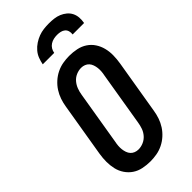

<svg xmlns="http://www.w3.org/2000/svg" viewBox="-296 -1019 1091 1091"><g transform="rotate(-45 250.0 -473.5)"><path d="M206 8Q176 8 147 2Q118 -4 95 -19.5Q72 -35 56 -58.5Q40 -82 33.5 -110Q27 -138 27 -167.5Q27 -197 32 -228L86 -552Q90 -578 98.5 -603Q107 -628 121.5 -650.5Q136 -673 156.5 -691.5Q177 -710 201.5 -722Q226 -734 252 -738.5Q278 -743 303 -743Q333 -743 362 -737Q391 -731 414.5 -715.5Q438 -700 453.5 -676.5Q469 -653 476 -625Q483 -597 482.5 -567.5Q482 -538 477 -507L423 -183Q419 -157 410.5 -132Q402 -107 387.5 -84.5Q373 -62 352.5 -43.5Q332 -25 307.5 -13Q283 -1 257 3.5Q231 8 206 8ZM206 -88Q226 -88 246 -96.5Q266 -105 280.5 -121.5Q295 -138 302 -158Q309 -178 312 -198L366 -523Q369 -537 370 -551Q371 -565 369.5 -578.5Q368 -592 363.5 -605Q359 -618 350.5 -627.5Q342 -637 329.5 -642Q317 -647 303 -647Q283 -647 263 -638.5Q243 -630 229 -613.5Q215 -597 207.5 -577Q200 -557 197 -537L143 -212Q140 -198 139 -184Q138 -170 139.5 -156.5Q141 -143 145.5 -130Q150 -117 158.5 -107.5Q167 -98 179.5 -93Q192 -88 206 -88ZM163 -815Q167 -836 174.5 -856Q182 -876 196.5 -893Q211 -910 230 -922.5Q249 -935 269 -942.5Q289 -950 310 -952.5Q331 -955 352 -955Q373 -955 393 -952.5Q413 -950 431 -942.5Q449 -935 464 -922.5Q479 -910 487.5 -893Q496 -876 497.5 -856Q499 -836 495 -815H403Q405 -829 401.5 -841.5Q398 -854 388.5 -862Q379 -870 366 -873Q353 -876 339 -876Q325 -876 311 -873Q297 -870 284.5 -862Q272 -854 264.5 -841.5Q257 -829 255 -815Z"/></g></svg>

Font: Iosevka Oblique
Style: Bold
Weight: 700
Italic angle: -9°
Monospace: yes
Designer: Belleve Invis
Foundry: Belleve Invis
Version: Version 32.5.0; ttfautohint (v1.8.4)